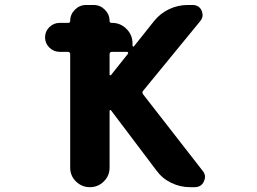

<svg xmlns="http://www.w3.org/2000/svg" viewBox="-20 -776 1040 776"><path d="M748 -19.5Q708 -19.5 671.9 -37.1Q635.7 -54.7 612.3 -86.9L428.7 -330.1Q427.7 -332 425.3 -331.1Q422.9 -330.1 422.9 -328.1V-98.6Q422.9 -65.4 399.4 -42.5Q376 -19.5 343.3 -19.5Q310.5 -19.5 287.1 -42.5Q263.7 -65.4 263.7 -98.6V-556.6Q263.7 -566.4 253.9 -566.4H221.7Q197.3 -566.4 179.7 -583.5Q162.1 -600.6 162.1 -625Q162.1 -649.4 179.7 -666.5Q197.3 -683.6 221.7 -683.6H255.9Q263.7 -683.6 263.7 -691.4Q263.7 -717.8 282.7 -736.8Q301.8 -755.9 328.1 -755.9H358.4Q384.8 -755.9 403.8 -736.8Q422.9 -717.8 422.9 -691.4Q422.9 -683.6 430.7 -683.6H432.6Q466.8 -683.6 491.2 -659.2Q515.6 -634.8 515.6 -600.6V-590.8Q515.6 -588.9 518.1 -587.9Q520.5 -586.9 521.5 -588.9L601.6 -689.5Q627 -721.7 663.1 -738.8Q699.2 -755.9 739.3 -755.9H757.8Q784.2 -755.9 794.9 -733.4Q798.8 -723.6 798.8 -714.8Q798.8 -702.1 789.1 -690.4L558.6 -409.2Q552.7 -402.3 558.6 -394.5L798.8 -85.9Q808.6 -74.2 808.6 -61.5Q808.6 -51.8 803.7 -42Q793 -19.5 766.6 -19.5ZM422.9 -474.6Q422.9 -472.7 424.8 -471.7Q425.8 -471.7 426.8 -471.7Q427.7 -471.7 428.7 -472.7L497.1 -558.6Q498 -559.6 498 -561.5Q498 -562.5 498 -563.5Q496.1 -566.4 493.2 -566.4H432.6Q422.9 -566.4 422.9 -556.6Z"/></svg>

Font: Rounded-X Mgen+ 1mn bold
Style: Bold
Weight: 700
Designer: [Source Han Sans]
Ryoko NISHIZUKA  (kana & ideographs); Paul D. Hunt (Latin, Greek & Cyrillic); Wenlong ZHANG  (bopomofo
Version: Version 1.059.20150602